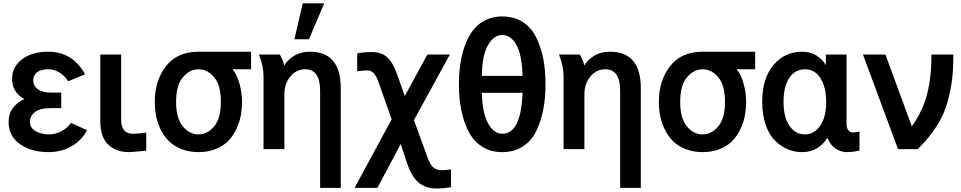

<svg xmlns="http://www.w3.org/2000/svg" viewBox="-20 -888 5721 1143"><path d="M31.2 -162.1Q31.2 -211.9 58.1 -246.6Q85 -281.2 125 -297.9Q51.8 -339.8 51.8 -418Q51.8 -489.3 110.8 -534.7Q169.9 -580.1 266.6 -580.1Q413.1 -580.1 486.3 -445.3L385.7 -404.3Q367.2 -435.5 335.4 -455.6Q303.7 -475.6 268.6 -475.6Q224.6 -475.6 201.2 -458Q177.7 -440.4 177.7 -409.2Q177.7 -377.9 204.6 -357.4Q231.4 -336.9 281.2 -336.9H344.7V-244.1H281.2Q217.8 -244.1 188 -220.7Q158.2 -197.3 158.2 -163.1Q158.2 -126 192.4 -106.9Q226.6 -87.9 270.5 -87.9Q311.5 -87.9 347.7 -107.9Q383.8 -127.9 402.3 -156.2L498 -113.3Q468.8 -54.7 408.2 -18.6Q347.7 17.6 268.6 17.6Q166 17.6 98.6 -30.3Q31.2 -78.1 31.2 -162.1Z M577.1 -168V-563.5H701.2V-174.8Q701.2 -91.8 772.5 -91.8Q802.7 -91.8 850.6 -98.6V8.8Q765.6 17.6 746.1 17.6Q671.9 17.6 624.5 -26.9Q577.1 -71.3 577.1 -168Z M901.4 -281.2Q901.4 -407.2 967.8 -493.7Q1034.2 -580.1 1162.1 -580.1H1474.6V-475.6H1364.3Q1388.7 -448.2 1404.8 -393.1Q1420.9 -337.9 1420.9 -281.2Q1420.9 -242.2 1414.1 -203.1Q1407.2 -164.1 1388.7 -123.5Q1370.1 -83 1341.8 -52.2Q1313.5 -21.5 1267.1 -2Q1220.7 17.6 1162.1 17.6Q1104.5 17.6 1058.1 -1.5Q1011.7 -20.5 982.9 -50.3Q954.1 -80.1 935.1 -120.1Q916 -160.2 908.7 -200.2Q901.4 -240.2 901.4 -281.2ZM1028.3 -281.2Q1028.3 -183.6 1068.4 -135.7Q1108.4 -87.9 1162.1 -87.9Q1214.8 -87.9 1254.9 -135.7Q1294.9 -183.6 1294.9 -281.2Q1294.9 -380.9 1254.9 -428.2Q1214.8 -475.6 1162.1 -475.6Q1109.4 -475.6 1068.8 -428.2Q1028.3 -380.9 1028.3 -281.2Z M1521.5 -563.5H1645.5Q1664.1 -533.2 1671.9 -499H1672.9Q1692.4 -532.2 1731.4 -556.2Q1770.5 -580.1 1825.2 -580.1Q2008.8 -580.1 2008.8 -362.3V230.5H1885.7V-346.7Q1885.7 -475.6 1797.9 -475.6Q1744.1 -475.6 1708.5 -432.6Q1672.9 -389.6 1672.9 -326.2V0H1548.8V-433.6Q1548.8 -495.1 1521.5 -563.5ZM1732.4 -654.3 1782.2 -868.2H1910.2L1819.3 -654.3Z M2106.4 -463.9V-570.3Q2147.5 -578.1 2193.4 -578.1Q2249 -578.1 2283.2 -548.8Q2317.4 -519.5 2343.8 -446.3L2389.6 -316.4L2524.4 -563.5H2658.2L2444.3 -172.9L2523.4 44.9Q2541 93.8 2560.5 109.4Q2580.1 125 2607.4 125Q2629.9 125 2665 121.1V226.6Q2615.2 234.4 2582 234.4Q2511.7 234.4 2469.7 196.8Q2427.7 159.2 2403.3 83L2365.2 -30.3L2226.6 230.5H2090.8L2311.5 -177.7L2232.4 -402.3Q2209 -468.8 2168 -468.8Q2150.4 -468.8 2106.4 -463.9Z M2711.9 -386.7Q2711.9 -469.7 2726.1 -540Q2740.2 -610.4 2770 -667.5Q2799.8 -724.6 2850.6 -757.3Q2901.4 -790 2969.7 -790Q3040 -790 3091.3 -757.3Q3142.6 -724.6 3171.4 -666.5Q3200.2 -608.4 3213.9 -539.1Q3227.5 -469.7 3227.5 -386.7Q3227.5 -305.7 3214.4 -236.8Q3201.2 -168 3172.9 -108.9Q3144.5 -49.8 3092.3 -16.1Q3040 17.6 2969.7 17.6Q2900.4 17.6 2849.1 -15.6Q2797.9 -48.8 2768.6 -106.9Q2739.3 -165 2725.6 -234.9Q2711.9 -304.7 2711.9 -386.7ZM2848.6 -436.5H3090.8Q3086.9 -563.5 3053.7 -621.6Q3020.5 -679.7 2969.7 -679.7Q2918.9 -679.7 2884.3 -617.7Q2849.6 -555.7 2848.6 -436.5ZM2848.6 -335Q2851.6 -214.8 2885.7 -153.3Q2919.9 -91.8 2969.7 -91.8Q3082 -91.8 3090.8 -335Z M3307.6 -563.5H3431.6Q3450.2 -533.2 3458 -499H3459Q3478.5 -532.2 3517.6 -556.2Q3556.6 -580.1 3611.3 -580.1Q3794.9 -580.1 3794.9 -362.3V230.5H3671.9V-346.7Q3671.9 -475.6 3584 -475.6Q3530.3 -475.6 3494.6 -432.6Q3459 -389.6 3459 -326.2V0H3335V-433.6Q3335 -495.1 3307.6 -563.5Z M3902.3 -281.2Q3902.3 -407.2 3968.8 -493.7Q4035.2 -580.1 4163.1 -580.1H4475.6V-475.6H4365.2Q4389.6 -448.2 4405.8 -393.1Q4421.9 -337.9 4421.9 -281.2Q4421.9 -242.2 4415 -203.1Q4408.2 -164.1 4389.6 -123.5Q4371.1 -83 4342.8 -52.2Q4314.5 -21.5 4268.1 -2Q4221.7 17.6 4163.1 17.6Q4105.5 17.6 4059.1 -1.5Q4012.7 -20.5 3983.9 -50.3Q3955.1 -80.1 3936 -120.1Q3917 -160.2 3909.7 -200.2Q3902.3 -240.2 3902.3 -281.2ZM4029.3 -281.2Q4029.3 -183.6 4069.3 -135.7Q4109.4 -87.9 4163.1 -87.9Q4215.8 -87.9 4255.9 -135.7Q4295.9 -183.6 4295.9 -281.2Q4295.9 -380.9 4255.9 -428.2Q4215.8 -475.6 4163.1 -475.6Q4110.4 -475.6 4069.8 -428.2Q4029.3 -380.9 4029.3 -281.2Z M4517.6 -282.2Q4517.6 -421.9 4584.5 -501Q4651.4 -580.1 4755.9 -580.1Q4805.7 -580.1 4841.8 -556.6Q4877.9 -533.2 4896.5 -500V-563.5H5019.5V-152.3Q5019.5 -125 5030.3 -112.3Q5041 -99.6 5056.6 -99.6Q5070.3 -99.6 5096.7 -104.5V7.8Q5059.6 17.6 5021.5 17.6Q4985.4 17.6 4953.1 -4.4Q4920.9 -26.4 4906.2 -68.4Q4851.6 17.6 4754.9 17.6Q4710.9 17.6 4670.4 1Q4629.9 -15.6 4594.7 -49.8Q4559.6 -84 4538.6 -144Q4517.6 -204.1 4517.6 -282.2ZM4644.5 -282.2Q4644.5 -190.4 4679.7 -139.2Q4714.8 -87.9 4772.5 -87.9Q4827.1 -87.9 4862.8 -139.6Q4898.4 -191.4 4898.4 -282.2Q4898.4 -368.2 4864.7 -421.9Q4831.1 -475.6 4772.5 -475.6Q4712.9 -475.6 4678.7 -424.3Q4644.5 -373 4644.5 -282.2Z M5117.2 -563.5H5251L5408.2 -135.7Q5473.6 -227.5 5499.5 -329.1Q5525.4 -430.7 5525.4 -563.5H5655.3Q5655.3 -479.5 5648.4 -418.9Q5641.6 -358.4 5621.6 -283.7Q5601.6 -209 5557.1 -138.7Q5512.7 -68.4 5443.4 0H5326.2Z"/></svg>

Font: Gothic A1
Style: Bold
Weight: 700
Version: Version 2.50